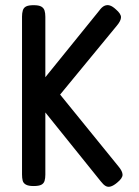

<svg xmlns="http://www.w3.org/2000/svg" viewBox="-20 -708 536 741"><path d="M109 10Q90 10 80 4.5Q70 -1 67.5 -11Q65 -21 65 -35V-644Q65 -657 68 -667.5Q71 -678 80.5 -683Q90 -688 110 -688Q130 -688 139.5 -682.5Q149 -677 152 -667Q155 -657 155 -643V-410L363 -667Q373 -681 383 -685.5Q393 -690 403.5 -687Q414 -684 427 -672Q447 -655 447 -641.5Q447 -628 431 -609L212 -343L437 -66Q453 -47 453 -33.5Q453 -20 432 -3Q419 8 408 11.5Q397 15 388 10Q379 5 369 -8L155 -274V-34Q155 -20 152 -10Q149 0 139.5 5Q130 10 109 10Z"/></svg>

Font: Fredoka SemiCondensed
Style: Regular
Weight: 400
Width: 4
Designer: Ben Nathan
Foundry: Milena B. Brandão, Ben Nathan
Version: Version 2.001